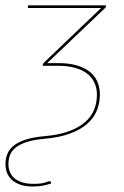

<svg xmlns="http://www.w3.org/2000/svg" viewBox="-60 -510 462 718"><path d="M336 -485Q336 -483 332 -479L116.5 -274H158.5Q198 -274 227 -265.5Q256 -257 275.2 -241.8Q294.5 -226.5 304 -204.8Q313.5 -183 313.5 -156.5Q313.5 -124.5 302 -96.5Q290.5 -68.5 265.8 -46.8Q241 -25 201.8 -10.5Q162.5 4 106.5 9Q66.5 12.5 40.2 21Q14 29.5 -1.2 41.8Q-16.5 54 -22.5 69.8Q-28.5 85.5 -28.5 104Q-28.5 119 -23.2 132.5Q-18 146 -6.5 156Q5 166 22.8 171.8Q40.5 177.5 65.5 177.5Q95 177.5 109 172.5Q123 167.5 126 167.5Q129.5 167.5 130.5 171.5L131.5 176Q115.5 181.5 98.8 184.5Q82 187.5 63 187.5Q35 187.5 15.5 180.5Q-4 173.5 -16.2 162Q-28.5 150.5 -34 135.5Q-39.5 120.5 -39.5 104Q-39.5 84.5 -33 67Q-26.5 49.5 -9.8 35.5Q7 21.5 35.5 12.2Q64 3 108 -1Q160.5 -5.5 197.2 -19Q234 -32.5 257.5 -52.8Q281 -73 291.8 -99.5Q302.5 -126 302.5 -156Q302.5 -180 293.5 -200Q284.5 -220 266.5 -234.2Q248.5 -248.5 221 -256.2Q193.5 -264 157 -264H99.5L100 -268Q100.5 -272 103.5 -275L318 -480H44L45 -490H336.5Z"/></svg>

Font: Lato Hairline
Style: Italic
Weight: 100
Italic angle: -7°
Designer: Lukasz Dziedzic
Foundry: tyPoland Lukasz Dziedzic
Version: Version 2.007; 2014-02-27